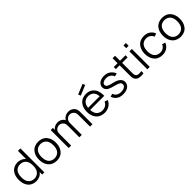

<svg xmlns="http://www.w3.org/2000/svg" viewBox="440 -2514 4255 4255"><g transform="rotate(-45 2567.5 -386.5)"><path d="M561.5 -750V0H492.5V-79Q460.5 -32 410.2 -8.2Q360 15.5 298 15.5Q239 15.5 188.2 -7.8Q137.5 -31 103 -75Q41.5 -153.5 41.5 -282.5Q41.5 -341 56.2 -394Q71 -447 103 -487.5Q136.5 -531.5 187 -554.8Q237.5 -578 295 -578Q322.5 -578 349 -572.5Q375.5 -567 400 -556.8Q424.5 -546.5 445.8 -531.5Q467 -516.5 484.5 -497V-750ZM492.5 -282.5Q492.5 -387 447 -445Q423 -475 386.5 -491.2Q350 -507.5 307.5 -507.5Q263.5 -507.5 226.5 -490.8Q189.5 -474 165.5 -440.5Q123 -384 123 -282.5Q123 -178 164.5 -123Q188.5 -90 226 -72.5Q263.5 -55 306 -55Q349.5 -55 386.2 -71.8Q423 -88.5 447 -119Q492.5 -175.5 492.5 -282.5Z M739.5 -76Q676 -154.5 676 -282.5Q676 -409 739.5 -487.5Q756.5 -509 779 -526Q801.5 -543 827.8 -554.5Q854 -566 883 -572Q912 -578 943 -578Q1005 -578 1057.5 -555.5Q1110 -533 1146 -487.5Q1209.5 -407.5 1209.5 -282.5Q1209.5 -158 1146 -76Q1110 -29.5 1058 -7Q1006 15.5 943 15.5Q880 15.5 827.8 -7.8Q775.5 -31 739.5 -76ZM1084.5 -440.5Q1060.5 -472 1023 -488.5Q985.5 -505 943 -505Q899 -505 861.5 -488.5Q824 -472 801 -440.5Q757.5 -384 757.5 -282.5Q757.5 -179 801 -123Q824 -91.5 861.8 -74.5Q899.5 -57.5 943 -57.5Q985.5 -57.5 1023 -74.5Q1060.5 -91.5 1084.5 -123Q1128.5 -179 1128.5 -282.5Q1128.5 -384.5 1084.5 -440.5Z M2071 -346 2070 0H1994.5V-342.5Q1994.5 -395 1986 -424.5Q1977.5 -454 1949 -478Q1914.5 -509.5 1867.5 -509.5Q1837.5 -509.5 1810.5 -497Q1783.5 -484.5 1765.5 -461.5Q1748 -439.5 1741.8 -416.5Q1735.5 -393.5 1735.5 -362.5V-346V0H1659.5L1660.5 -342.5Q1660.5 -395 1652 -424.5Q1643.5 -453.5 1614.5 -478Q1598 -492.5 1576.5 -501Q1555 -509.5 1532 -509.5Q1503 -509.5 1476 -497Q1449 -484.5 1430 -461.5Q1412.5 -439.5 1406.8 -416.5Q1401 -393.5 1401 -362.5V0H1324V-562.5H1392.5V-501Q1418.5 -537.5 1460.5 -557Q1502.5 -577 1549 -577Q1582 -577 1614.2 -566.8Q1646.5 -556.5 1672 -535.5Q1701.5 -512 1715.5 -482.5L1725 -497Q1738 -515.5 1755.5 -530.5Q1773 -545.5 1793.8 -555.8Q1814.5 -566 1837.5 -571.5Q1860.5 -577 1884.5 -577Q1917.5 -577 1949.5 -566.8Q1981.5 -556.5 2007 -535.5Q2037 -511 2050 -484Q2063 -457 2067 -426Q2069 -411 2070 -391.2Q2071 -371.5 2071 -346Z M2334.5 -631 2310.5 -689.5 2548 -787.5 2571 -729ZM2299 -123Q2323 -91.5 2360.8 -74.5Q2398.5 -57.5 2442 -57.5Q2503.5 -57.5 2549 -86.5Q2593 -116.5 2618 -165.5L2689.5 -138.5Q2656.5 -63 2587.5 -22Q2523.5 15.5 2444 15.5Q2383 15.5 2327.5 -8Q2273.5 -31 2238.5 -76Q2175 -156 2175 -279Q2175 -407.5 2238.5 -487.5Q2275 -533 2327.5 -555.5Q2380 -578 2442 -578Q2568 -578 2640 -488.5Q2703.5 -408.5 2700 -259.5H2257.5Q2260.5 -174.5 2299 -123ZM2300 -444Q2266 -399.5 2258.5 -325H2620Q2618 -362.5 2609 -391.8Q2600 -421 2581.5 -445Q2558.5 -475 2521.2 -491.8Q2484 -508.5 2442 -508.5Q2398.5 -508.5 2361.2 -492.2Q2324 -476 2300 -444Z M3172 -397Q3150.5 -454 3106 -481.2Q3061.5 -508.5 3001.5 -508.5Q2949 -508.5 2911 -486Q2873 -463.5 2873 -427Q2873 -410.5 2878.5 -398Q2884 -385.5 2895.5 -376Q2907 -366.5 2924.2 -359.2Q2941.5 -352 2965 -346L3080.5 -314.5Q3155.5 -295 3201 -252.5Q3247 -210.5 3247 -149Q3247 -112.5 3227 -77.5Q3207.5 -42.5 3175.5 -23Q3119 14.5 3021 14.5Q2968 14.5 2925.2 0.5Q2882.5 -13.5 2846 -47Q2805.5 -87 2784.5 -145L2854.5 -167.5Q2871 -125 2900.5 -97Q2923 -76 2954 -65.5Q2985 -55 3021 -55Q3053.5 -55 3084.5 -61.5Q3116.5 -68 3135.5 -82.5Q3173 -106.5 3173 -150Q3173 -187 3143.5 -207.5Q3113.5 -228.5 3057.5 -244L2942 -277Q2907.5 -288.5 2883 -300Q2858.5 -311.5 2839 -330Q2819 -348 2809.2 -374Q2799.5 -400 2799.5 -426Q2799.5 -468 2825.5 -503Q2838.5 -520.5 2854.8 -534Q2871 -547.5 2891 -556Q2939.5 -578 3000.5 -578Q3076 -578 3129.5 -551Q3169 -530 3201.5 -492.5Q3235 -454.5 3246 -415.5Z M3496.5 -206.5V-168.5Q3496.5 -146 3498.5 -131.8Q3500.5 -117.5 3508 -105Q3516 -86.5 3534.2 -75.5Q3552.5 -64.5 3575.5 -62.5Q3580.5 -62 3587.5 -61.8Q3594.5 -61.5 3604.5 -61.5Q3620 -61.5 3635.8 -62.8Q3651.5 -64 3668 -66.5V0Q3631.5 8.5 3594 8.5Q3568 8.5 3547.5 5Q3508.5 0 3482 -17Q3455.5 -34 3438 -65.5Q3424.5 -92 3421.5 -118.5Q3420.5 -132.5 3419.8 -153.8Q3419 -175 3419 -204V-497H3299.5V-562.5H3419V-718.5H3496.5V-562.5H3668V-497H3496.5Z M3866 -748V-662.5H3790V-748ZM3866 -562.5V0H3790V-562.5Z M4415.5 -398Q4407.5 -422 4390.2 -442.8Q4373 -463.5 4352 -477Q4312 -505 4255 -505Q4212.5 -505 4176 -488.8Q4139.5 -472.5 4115.5 -439.5Q4074 -386 4072 -281Q4074 -176.5 4115.5 -123Q4139.5 -91.5 4176 -74.5Q4212.5 -57.5 4255 -57.5Q4312.5 -57.5 4354 -85.5Q4392.5 -109.5 4414.5 -160.5L4490.5 -138.5Q4459.5 -62.5 4402 -25Q4340.5 15.5 4255 15.5Q4123.5 15.5 4054 -76Q3993 -153.5 3990.5 -281Q3993 -410 4054 -487.5Q4126 -578 4256.5 -578Q4337 -578 4396 -541.5Q4429 -520.5 4454 -490Q4479 -459.5 4490.5 -423Z M4623.5 -76Q4560 -154.5 4560 -282.5Q4560 -409 4623.5 -487.5Q4640.5 -509 4663 -526Q4685.5 -543 4711.8 -554.5Q4738 -566 4767 -572Q4796 -578 4827 -578Q4889 -578 4941.5 -555.5Q4994 -533 5030 -487.5Q5093.5 -407.5 5093.5 -282.5Q5093.5 -158 5030 -76Q4994 -29.5 4942 -7Q4890 15.5 4827 15.5Q4764 15.5 4711.8 -7.8Q4659.5 -31 4623.5 -76ZM4968.5 -440.5Q4944.5 -472 4907 -488.5Q4869.5 -505 4827 -505Q4783 -505 4745.5 -488.5Q4708 -472 4685 -440.5Q4641.5 -384 4641.5 -282.5Q4641.5 -179 4685 -123Q4708 -91.5 4745.8 -74.5Q4783.5 -57.5 4827 -57.5Q4869.5 -57.5 4907 -74.5Q4944.5 -91.5 4968.5 -123Q5012.5 -179 5012.5 -282.5Q5012.5 -384.5 4968.5 -440.5Z"/></g></svg>

Font: Russisch Sans
Style: Regular
Weight: 400
Designer: Michael Sharanda (font) & Cristiano Sobral (main changes)
Foundry: Michael Sharanda
Version: Version 2.00;October 25, 2020;FontCreator 13.0.0.2681 64-bit